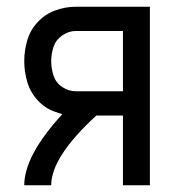

<svg xmlns="http://www.w3.org/2000/svg" viewBox="-20 -550 540 570"><path d="M52 0Q52 -88 165 -211Q155 -214 144 -218Q114 -228 92 -252Q70 -276 61 -306.5Q52 -337 52 -368.5Q52 -400 61 -430.5Q70 -461 92 -484.5Q114 -508 144 -519Q174 -530 205 -530H425V0H345V-207H266Q132 -84 132 0ZM345 -279V-458H205Q184 -458 165 -445Q146 -432 139 -411Q132 -390 132 -368.5Q132 -347 139 -325.5Q146 -304 165 -291.5Q184 -279 205 -279Z"/></svg>

Font: Iosevka SS01
Style: Regular
Weight: 400
Monospace: yes
Designer: Belleve Invis
Foundry: Belleve Invis
Version: 2.3.3; ttfautohint (v1.8.3)